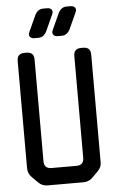

<svg xmlns="http://www.w3.org/2000/svg" viewBox="-62 -980 620 1030"><g transform="rotate(-5 248.0 -465.5)"><path d="M103 -12Q123 8 152 8H345Q374 8 394 -12L426 -44Q448 -66 446 -94V-671Q446 -711 406 -711H395Q355 -711 355 -671V-123Q355 -83 315 -83H181Q141 -83 141 -123V-671Q141 -711 101 -711H90Q50 -711 50 -671V-94Q50 -65 70 -45ZM276 -785H297Q314 -785 325.5 -794.5Q337 -804 343 -818L383 -906Q389 -920 381.5 -929.5Q374 -939 358 -939H337Q320 -939 308.5 -929.5Q297 -920 291 -906L251 -818Q245 -804 252.5 -794.5Q260 -785 276 -785ZM150 -785H171Q188 -785 199.5 -794.5Q211 -804 217 -818L257 -906Q263 -920 255.5 -929.5Q248 -939 232 -939H211Q194 -939 182.5 -929.5Q171 -920 165 -906L125 -818Q119 -804 126.5 -794.5Q134 -785 150 -785Z"/></g></svg>

Font: WDXL Lubrifont TC
Style: Regular
Weight: 400
Designer: [WDXL Lubrifont] Copyright 2020-2022 (c) NightFurySL2001, Skr-ZERO; [ZCOOL QingKe HuangYou] Copyright 2018-2022 (c) The 
Version: Version 2.001;hotconv 1.1.1;makeotfexe 2.6.0